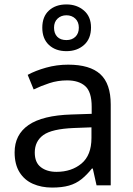

<svg xmlns="http://www.w3.org/2000/svg" viewBox="-20 -837 601 867"><path d="M288 -545Q386 -545 433 -502Q480 -459 480 -365V0H416L399 -76H395Q372 -47 347.5 -27.5Q323 -8 291.5 1Q260 10 215 10Q167 10 128.5 -7Q90 -24 68 -59.5Q46 -95 46 -149Q46 -229 109 -272.5Q172 -316 303 -320L394 -323V-355Q394 -422 365 -448Q336 -474 283 -474Q241 -474 203 -461.5Q165 -449 132 -433L105 -499Q140 -518 188 -531.5Q236 -545 288 -545ZM314 -259Q214 -255 175.5 -227Q137 -199 137 -148Q137 -103 164.5 -82Q192 -61 235 -61Q303 -61 348 -98.5Q393 -136 393 -214V-262ZM280 -606Q231 -606 201 -634Q171 -662 171 -712Q171 -762 201 -789.5Q231 -817 280 -817Q327 -817 359 -789.5Q391 -762 391 -713Q391 -662 359.5 -634Q328 -606 280 -606ZM280 -656Q305 -656 320.5 -671Q336 -686 336 -712Q336 -738 320 -753Q304 -768 280 -768Q256 -768 240 -753Q224 -738 224 -712Q224 -686 238.5 -671Q253 -656 280 -656Z"/></svg>

Font: Noto Sans Georgian
Style: Regular
Weight: 400
Designer: Monotype Design Team, Akaki Razmadze
Foundry: Google LLC
Version: Version 2.002